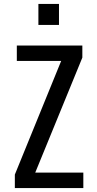

<svg xmlns="http://www.w3.org/2000/svg" viewBox="-20 -950 492 970"><path d="M55 0V-68L300 -669L319 -642H65V-720H396V-659L147 -51L129 -78H401V0ZM174 -824V-930H278V-824Z"/></svg>

Font: Instrument Sans Condensed Medium
Style: Regular
Weight: 500
Width: 3
Designer: Rodrigo Fuenzalida
Foundry: fragTYPE
Version: Version 1.000;gftools[0.9.28]